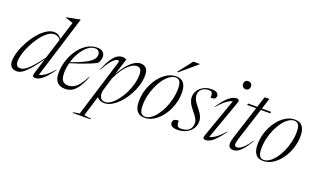

<svg xmlns="http://www.w3.org/2000/svg" viewBox="-95 -1284 3380 2049"><g transform="rotate(20 1595.0 -260.0)"><path d="M479 -148.5Q420 -62 375 -26Q330 10 293.5 10Q272.5 10 266.2 -0.2Q260 -10.5 270 -43L322.5 -213Q271 -140.5 233.5 -96.2Q196 -52 169 -29Q142 -6 121.5 2Q101 10 83.5 10Q42.5 10 20.8 -12.8Q-1 -35.5 -1 -74.5Q-1 -125 18 -185Q37 -245 69.8 -304.2Q102.5 -363.5 144 -412.8Q185.5 -462 230.8 -491.8Q276 -521.5 320 -521.5Q372 -521.5 403 -473L468 -679Q454.5 -683.5 429 -691.5Q403.5 -699.5 382 -707L384 -712.5L533.5 -742H538L319.5 -36Q344 -38 382.8 -63.5Q421.5 -89 475 -151ZM56.5 -94.5Q56.5 -33 106 -33Q122 -33 140.5 -40Q159 -47 183.8 -67.5Q208.5 -88 243.8 -128.2Q279 -168.5 328.5 -235L399.5 -461Q384.5 -483 367 -491.2Q349.5 -499.5 329 -499.5Q291 -499.5 252.2 -470.2Q213.5 -441 178.5 -393.8Q143.5 -346.5 116 -291.5Q88.5 -236.5 72.5 -184.5Q56.5 -132.5 56.5 -94.5Z M836.5 -197.5Q804.5 -117 772.5 -71.8Q740.5 -26.5 706.2 -8.2Q672 10 633 10Q576 10 543 -22.2Q510 -54.5 510 -123Q510 -200.5 533.8 -272Q557.5 -343.5 598.5 -400Q639.5 -456.5 692.8 -489.2Q746 -522 805.5 -522Q851.5 -522 873.2 -501.2Q895 -480.5 895 -452Q895 -405 869.5 -372Q843.5 -357 795.2 -337.2Q747 -317.5 690 -297.8Q633 -278 581 -263Q565.5 -204.5 565.5 -149.5Q565.5 -85.5 586.5 -60.2Q607.5 -35 647.5 -35Q681.5 -35 711 -49.8Q740.5 -64.5 769.8 -100.2Q799 -136 832 -199ZM788 -507Q745.5 -507 705.8 -475Q666 -443 634 -390.2Q602 -337.5 584 -275.5Q707.5 -318.5 764.2 -352.8Q821 -387 835 -418.5Q850.5 -454.5 837 -480.8Q823.5 -507 788 -507Z M1002 214.5 999.5 222.5H797.5L800.5 214.5L870.5 203L1070.5 -446Q1079 -472.5 1059 -472.5Q1049 -472.5 1029.8 -461Q1010.5 -449.5 982.5 -415.2Q954.5 -381 917.5 -312.5L912.5 -315Q947.5 -397 978 -441.5Q1008.5 -486 1036.2 -503Q1064 -520 1092 -520Q1107.5 -520 1118.5 -517Q1129.5 -514 1140.5 -508.5L1082 -323Q1142.5 -427.5 1197.5 -474.5Q1252.5 -521.5 1300 -521.5Q1341 -521.5 1364.2 -497Q1387.5 -472.5 1387.5 -416.5Q1387.5 -359.5 1369 -299.8Q1350.5 -240 1319 -184.8Q1287.5 -129.5 1247.2 -85.5Q1207 -41.5 1163.5 -15.8Q1120 10 1078 10Q1048 10 1026.8 -0.2Q1005.5 -10.5 993 -27.5L922.5 203ZM1022.5 -125Q1015.5 -103 1015.5 -82Q1015.5 -48 1030.8 -26.2Q1046 -4.5 1081 -4.5Q1112.5 -4.5 1146.8 -28.5Q1181 -52.5 1213.2 -93.8Q1245.5 -135 1271.5 -186.5Q1297.5 -238 1312.8 -294Q1328 -350 1328 -403Q1328 -445.5 1313.8 -463.5Q1299.5 -481.5 1272.5 -481.5Q1235.5 -481.5 1196.5 -450.2Q1157.5 -419 1123.2 -369.5Q1089 -320 1065 -265Z M1704.5 -522Q1819.5 -522 1819.5 -376Q1819.5 -303.5 1796.2 -234.5Q1773 -165.5 1732.8 -110.2Q1692.5 -55 1641.2 -22.5Q1590 10 1533.5 10Q1418.5 10 1418.5 -136Q1418.5 -208.5 1441.8 -277.5Q1465 -346.5 1505 -401.8Q1545 -457 1596.5 -489.5Q1648 -522 1704.5 -522ZM1534 -3Q1568.5 -3 1602 -26.5Q1635.5 -50 1665.2 -90.2Q1695 -130.5 1717.8 -182Q1740.5 -233.5 1753.5 -290Q1766.5 -346.5 1766.5 -402Q1766.5 -457.5 1751.2 -483.2Q1736 -509 1704 -509Q1669.5 -509 1636 -485.5Q1602.5 -462 1572.8 -421.8Q1543 -381.5 1520.2 -330Q1497.5 -278.5 1484.5 -222Q1471.5 -165.5 1471.5 -110Q1471.5 -54.5 1486.8 -28.8Q1502 -3 1534 -3ZM1694 -569 1820.5 -732H1894.5L1894 -728.5L1706.5 -569Z M1889.5 -86.5Q1889 -44 1900.5 -28.5Q1911.5 -14 1940 -14Q1996 -14 2028.5 -40.5Q2061 -67 2061 -119.5Q2061 -141.5 2047.5 -167.8Q2034 -194 1998 -236.5Q1962 -279 1947.8 -311Q1933.5 -343 1933.5 -371.5Q1933.5 -415.5 1957 -449.5Q1980.5 -483.5 2019 -502.8Q2057.5 -522 2103 -522Q2149 -522 2167.2 -508Q2185.5 -494 2185.5 -472Q2185.5 -453 2171.8 -443Q2158 -433 2124.5 -433Q2127.5 -477.5 2116 -491Q2105.5 -503 2079 -503Q2033 -503 2003.2 -478Q1973.5 -453 1973.5 -408.5Q1973.5 -384.5 1986 -357.5Q1998.5 -330.5 2036 -285.5Q2073 -240 2085.8 -210Q2098.5 -180 2098.5 -154Q2098.5 -105.5 2073.5 -68.8Q2048.5 -32 2005.5 -11Q1962.5 10 1909.5 10Q1863.5 10 1844 -4.5Q1824.5 -19 1824.5 -43Q1824.5 -64.5 1839.5 -75.5Q1854.5 -86.5 1889.5 -86.5Z M2399.5 -692Q2399.5 -709.5 2411.5 -723Q2423.5 -736.5 2445 -736.5Q2466.5 -736.5 2478.2 -723Q2490 -709.5 2490 -692Q2490 -674 2478.2 -659.8Q2466.5 -645.5 2445 -645.5Q2423.5 -645.5 2411.5 -659.8Q2399.5 -674 2399.5 -692ZM2206.5 -40.5 2361 -477.5Q2337.5 -475 2298.8 -448.2Q2260 -421.5 2204.5 -357L2200.5 -360Q2259.5 -449 2305.5 -485.5Q2351.5 -522 2389.5 -522Q2429 -522 2414.5 -482L2255 -35.5Q2279 -37.5 2318.8 -63.8Q2358.5 -90 2415.5 -154L2419.5 -151Q2375 -89 2341 -54Q2307 -19 2280 -4.5Q2253 10 2229 10Q2205 10 2201.2 -2.5Q2197.5 -15 2206.5 -40.5Z M2555.5 -125Q2548 -101.5 2544.8 -86Q2541.5 -70.5 2541.5 -60Q2541.5 -31 2570 -31Q2583 -31 2602 -40Q2621 -49 2648.2 -76Q2675.5 -103 2713 -157.5L2717.5 -154.5Q2677 -87.5 2646 -51.8Q2615 -16 2589.5 -3Q2564 10 2540 10Q2516 10 2500.8 -3.5Q2485.5 -17 2485.5 -47Q2485.5 -58.5 2488.2 -74.8Q2491 -91 2499.5 -117.5L2620.5 -494H2517.5L2524 -512H2626L2665.5 -635H2719L2679.5 -512H2784L2779.5 -494H2674Z M3052.5 -522Q3167.5 -522 3167.5 -376Q3167.5 -303.5 3144.2 -234.5Q3121 -165.5 3080.8 -110.2Q3040.5 -55 2989.2 -22.5Q2938 10 2881.5 10Q2766.5 10 2766.5 -136Q2766.5 -208.5 2789.8 -277.5Q2813 -346.5 2853 -401.8Q2893 -457 2944.5 -489.5Q2996 -522 3052.5 -522ZM2882 -3Q2916.5 -3 2950 -26.5Q2983.5 -50 3013.2 -90.2Q3043 -130.5 3065.8 -182Q3088.5 -233.5 3101.5 -290Q3114.5 -346.5 3114.5 -402Q3114.5 -457.5 3099.2 -483.2Q3084 -509 3052 -509Q3017.5 -509 2984 -485.5Q2950.5 -462 2920.8 -421.8Q2891 -381.5 2868.2 -330Q2845.5 -278.5 2832.5 -222Q2819.5 -165.5 2819.5 -110Q2819.5 -54.5 2834.8 -28.8Q2850 -3 2882 -3Z"/></g></svg>

Font: Newsreader Display Light
Style: Italic
Weight: 300
Italic angle: -17°
Designer: Hugues Gentile
Foundry: Production Type
Version: Version 1.001